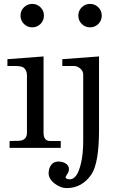

<svg xmlns="http://www.w3.org/2000/svg" viewBox="-20 -757 601 983"><path d="M29 -35 72 -36Q118 -36 118 -78V-372Q118 -386 113 -395.5Q108 -405 102 -410Q96 -415 84 -417Q72 -419 64 -419Q56 -419 40.5 -419Q25 -419 18 -419V-454L203 -468V-77Q203 -35 237 -35H291V0H29ZM102.5 -634.5Q85 -652 85 -677Q85 -702 102.5 -719.5Q120 -737 145 -737Q170 -737 187.5 -719.5Q205 -702 205 -677Q205 -652 187.5 -634.5Q170 -617 145 -617Q120 -617 102.5 -634.5ZM229 130Q229 105 242 87.5Q255 70 279 70Q301 70 317 80.5Q333 91 333 110Q333 121 324.5 134Q316 147 316 150Q316 161 339 161Q355 161 369.5 142.5Q384 124 395 77.5Q406 31 406 -37V-376Q406 -393 391 -406Q376 -419 360 -419H299V-454L487 -468V-93Q487 78 448 136Q400 206 321 206Q290 206 259.5 182.5Q229 159 229 130ZM398.5 -634.5Q381 -652 381 -677Q381 -702 398.5 -719.5Q416 -737 441 -737Q466 -737 483.5 -719.5Q501 -702 501 -677Q501 -652 483.5 -634.5Q466 -617 441 -617Q416 -617 398.5 -634.5Z"/></svg>

Font: Academico
Style: Regular
Weight: 400
Foundry: Steinberg Media Technologies GmbH
Version: Version 0.902